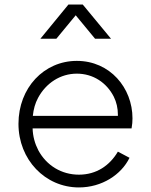

<svg xmlns="http://www.w3.org/2000/svg" viewBox="-20 -810 661 842"><path d="M227 -640 312 -743 397 -640H467L343 -790H280L157 -640ZM326 12C427 12 512 -44 548 -118L497 -145C461 -84 403 -44 326 -44C250 -44 184 -84 148 -151C133 -180 124 -212 123 -247H557C560 -263 561 -278 561 -291C561 -425 462 -543 317 -543C173 -543 61 -425 61 -267C61 -110 178 12 326 12ZM124 -302C127 -331 134 -357 147 -381C182 -446 245 -487 317 -487C389 -487 448 -447 479 -386C491 -362 497 -335 497 -307C497 -305 497 -304 497 -302Z"/></svg>

Font: Plus Jakarta Sans Light
Style: Regular
Weight: 300
Designer: Gumpita Rahayu
Foundry: Tokotype
Version: Version 2.071;gftools[0.9.30]